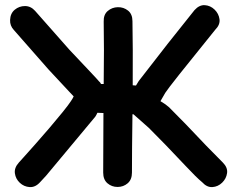

<svg xmlns="http://www.w3.org/2000/svg" viewBox="-20 -739 930 761"><path d="M139 -17Q143 -22 163 -43L358 -277Q363 -285 366 -292Q378 -292 390 -291Q389 -140 389 -55Q389 -27 406 -12.5Q423 2 446 2Q469 2 486 -12.5Q503 -27 503 -55Q503 -140 505 -286H509L570 -232L637 -164L715 -82Q759 -35 781 -17Q800 4 822 2.5Q844 1 860.5 -15Q877 -31 880 -53Q883 -75 863 -95L797 -162L717 -246L650 -314Q638 -325 616 -338Q621 -347 635 -371Q649 -394 833 -621Q853 -641 850 -663Q847 -685 830.5 -701Q814 -717 792 -718.5Q770 -720 751 -699Q650 -574 530 -418L519 -400L506 -401Q507 -551 505 -655Q505 -683 487.5 -697Q470 -711 447 -710.5Q424 -710 407 -695.5Q390 -681 391 -653Q393 -550 391 -406H381L380 -407Q379 -409 378 -410Q378 -411 377 -412L372 -417L365 -425L338 -454L255 -542L119 -696Q102 -715 79 -715Q56 -715 38.5 -700.5Q21 -686 20 -660Q19 -637 35 -620L172 -464L254 -376L272 -357Q268 -348 261 -338Q252 -324 229 -295.5Q206 -267 176.5 -232.5Q147 -198 119.5 -167Q92 -136 73.5 -115.5Q55 -95 55 -95Q36 -74 39 -52Q42 -30 58.5 -14.5Q75 1 97.5 2.5Q120 4 139 -17Z"/></svg>

Font: Balsamiq Sans
Style: Bold
Weight: 700
Designer: Michael Angeles
Foundry: Balsamiq SRL
Version: Version 1.020; ttfautohint (v1.8.4.7-5d5b);gftools[0.9.26]